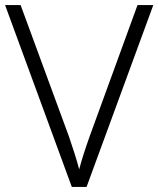

<svg xmlns="http://www.w3.org/2000/svg" viewBox="-20 -734 622 754"><path d="M582 -714H520L333 -201C314 -148 301 -107 291 -69C281 -107 267 -151 250 -200L61 -714H0L262 0H320Z"/></svg>

Font: Noto Sans Meetei Mayek Light
Style: Regular
Weight: 300
Designer: Monotype Design Team and Neelakash Kshetrimayum
Foundry: Monotype Imaging Inc.
Version: Version 2.002